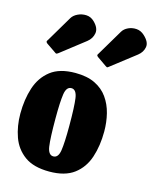

<svg xmlns="http://www.w3.org/2000/svg" viewBox="-128 -941 840 1044"><g transform="rotate(15 292.5 -419.5)"><path d="M18 -246.5Q18 -326.5 39.5 -392.5Q61 -458.5 111.8 -498Q162.5 -537.5 251 -537.5Q317 -537.5 361.8 -515.8Q406.5 -494 433.2 -456.2Q460 -418.5 472 -370.5Q484 -322.5 484 -270Q484 -190 462.5 -124.8Q441 -59.5 390 -21Q339 17.5 251 17.5Q162.5 17.5 111.8 -19.2Q61 -56 39.5 -116.2Q18 -176.5 18 -246.5ZM209.5 -270Q209.5 -160.5 216.2 -114.2Q223 -68 251 -68Q279 -68 285.8 -111.8Q292.5 -155.5 292.5 -250Q292.5 -359.5 285.8 -405.8Q279 -452 251 -452Q223 -452 216.2 -408.2Q209.5 -364.5 209.5 -270ZM113 -617 61 -652.5Q54.5 -658 54.5 -662Q54.5 -666 59.5 -672L146 -818Q156.5 -835.5 179 -846.2Q201.5 -857 227 -855.8Q252.5 -854.5 272 -835.5Q304.5 -804 299.2 -773.5Q294 -743 268 -722.5L133 -617.5Q126 -612.5 122.8 -612Q119.5 -611.5 113 -617ZM399.5 -616 347 -652.5Q340.5 -657.5 340 -661.2Q339.5 -665 344.5 -671.5L431.5 -818Q442 -835.5 463.5 -845.5Q485 -855.5 509.8 -853.8Q534.5 -852 554.5 -833.5Q589.5 -801.5 584.5 -772.2Q579.5 -743 553.5 -722.5L415.5 -615.5Q410 -611 407.5 -611.5Q405 -612 399.5 -616Z"/></g></svg>

Font: Besley* Condensed Heavy
Style: Regular
Weight: 800
Width: 3
Designer: Owen Earl
Foundry: indestructible type*
Version: Version 3.000; ttfautohint (v1.8.3)